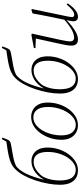

<svg xmlns="http://www.w3.org/2000/svg" viewBox="566 -1388 835 2006"><g transform="rotate(-90 983.0 -384.5)"><path d="M207 13Q162 13 128 -7Q94 -27 75 -69Q56 -111 56 -176Q56 -233 68 -299.5Q80 -366 102 -432Q124 -498 154.5 -554Q185 -610 223 -646Q246 -669 277 -683.5Q308 -698 345 -707Q382 -716 423 -722.5Q464 -729 507 -735L533 -782L549 -777Q540 -752 531.5 -730.5Q523 -709 511 -699Q503 -692 478 -687Q453 -682 419.5 -676.5Q386 -671 350 -664Q314 -657 283.5 -647Q253 -637 236 -620Q214 -600 193 -566.5Q172 -533 154 -488Q136 -443 121 -389.5Q106 -336 96 -276L90 -301Q107 -343 130 -375Q153 -407 180.5 -428.5Q208 -450 239 -461.5Q270 -473 301 -473Q342 -473 374.5 -454.5Q407 -436 426 -398.5Q445 -361 445 -304Q445 -244 426.5 -187Q408 -130 375 -85Q342 -40 299 -13.5Q256 13 207 13ZM211 -10Q249 -10 283 -34Q317 -58 343 -99Q369 -140 384 -192.5Q399 -245 399 -302Q399 -377 372.5 -413.5Q346 -450 297 -450Q253 -450 215 -425.5Q177 -401 145 -360Q131 -336 121 -306.5Q111 -277 106 -244.5Q101 -212 101 -178Q101 -89 130.5 -49.5Q160 -10 211 -10Z M677 13Q638 13 603.5 -5.5Q569 -24 547.5 -62.5Q526 -101 526 -160Q526 -219 544 -275Q562 -331 594 -376.5Q626 -422 669.5 -449Q713 -476 765 -476Q806 -476 840 -457Q874 -438 894.5 -400Q915 -362 915 -302Q915 -242 897 -185.5Q879 -129 846.5 -84.5Q814 -40 771 -13.5Q728 13 677 13ZM682 -10Q714 -10 742.5 -26.5Q771 -43 794.5 -72Q818 -101 834.5 -137.5Q851 -174 860 -215.5Q869 -257 869 -298Q869 -378 839 -415.5Q809 -453 761 -453Q728 -453 699 -436.5Q670 -420 646.5 -391.5Q623 -363 606.5 -325.5Q590 -288 581 -246.5Q572 -205 572 -163Q572 -84 603 -47Q634 -10 682 -10Z M1160 13Q1115 13 1081 -7Q1047 -27 1028 -69Q1009 -111 1009 -176Q1009 -233 1021 -299.5Q1033 -366 1055 -432Q1077 -498 1107.5 -554Q1138 -610 1176 -646Q1199 -669 1230 -683.5Q1261 -698 1298 -707Q1335 -716 1376 -722.5Q1417 -729 1460 -735L1486 -782L1502 -777Q1493 -752 1484.5 -730.5Q1476 -709 1464 -699Q1456 -692 1431 -687Q1406 -682 1372.5 -676.5Q1339 -671 1303 -664Q1267 -657 1236.5 -647Q1206 -637 1189 -620Q1167 -600 1146 -566.5Q1125 -533 1107 -488Q1089 -443 1074 -389.5Q1059 -336 1049 -276L1043 -301Q1060 -343 1083 -375Q1106 -407 1133.5 -428.5Q1161 -450 1192 -461.5Q1223 -473 1254 -473Q1295 -473 1327.5 -454.5Q1360 -436 1379 -398.5Q1398 -361 1398 -304Q1398 -244 1379.5 -187Q1361 -130 1328 -85Q1295 -40 1252 -13.5Q1209 13 1160 13ZM1164 -10Q1202 -10 1236 -34Q1270 -58 1296 -99Q1322 -140 1337 -192.5Q1352 -245 1352 -302Q1352 -377 1325.5 -413.5Q1299 -450 1250 -450Q1206 -450 1168 -425.5Q1130 -401 1098 -360Q1084 -336 1074 -306.5Q1064 -277 1059 -244.5Q1054 -212 1054 -178Q1054 -89 1083.5 -49.5Q1113 -10 1164 -10Z M1573 13Q1553 13 1538.5 5.5Q1524 -2 1517 -17.5Q1510 -33 1510 -55Q1510 -81 1515.5 -110.5Q1521 -140 1527 -168L1586 -437L1592 -427L1483 -431L1486 -448L1625 -474L1635 -466L1572 -181Q1569 -163 1564.5 -142Q1560 -121 1557 -102Q1554 -83 1554 -70Q1554 -49 1564 -38Q1574 -27 1595 -27Q1618 -27 1647 -38.5Q1676 -50 1714.5 -76.5Q1753 -103 1802 -148L1807 -131H1802Q1758 -86 1718 -54Q1678 -22 1642 -4.5Q1606 13 1573 13ZM1810 13Q1789 13 1776.5 0.5Q1764 -12 1764 -34Q1764 -47 1767 -63.5Q1770 -80 1778 -113L1777 -114L1809 -266Q1819 -315 1828 -362.5Q1837 -410 1846 -461L1884 -474L1892 -467L1817 -107Q1814 -92 1811 -76.5Q1808 -61 1808 -49Q1808 -38 1814.5 -32Q1821 -26 1832 -26Q1855 -26 1882.5 -47.5Q1910 -69 1939 -105L1952 -95Q1932 -66 1910 -41.5Q1888 -17 1863 -2Q1838 13 1810 13Z"/></g></svg>

Font: Source Serif 4 36pt Light
Style: Italic
Weight: 300
Italic angle: -12°
Designer: Frank Grießhammer
Foundry: Adobe Systems Incorporated
Version: Version 4.004;hotconv 1.0.116;makeotfexe 2.5.65601